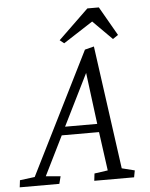

<svg xmlns="http://www.w3.org/2000/svg" viewBox="-98 -852 700 898"><g transform="rotate(-5 252.5 -403.0)"><path d="M-42 0 -38 -33 32 -42 318 -615 361 -626 441 -47 501 -32 495 0H308L312 -34L375 -43L350 -225H175L84 -41L153 -35L144 0ZM194 -264H345L314 -506ZM224 -653 204 -669 346 -806H400L478 -670L453 -653L363 -743Z"/></g></svg>

Font: Manuale Light
Style: Italic
Weight: 300
Italic angle: -11°
Version: Version 1.002